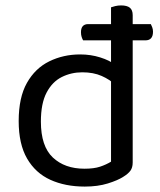

<svg xmlns="http://www.w3.org/2000/svg" viewBox="-20 -676 590 709"><path d="M517 -527H287Q284 -532 281.5 -539.5Q279 -547 279 -557Q279 -587 306 -587H537Q539 -583 542 -575.5Q545 -568 545 -559Q545 -527 517 -527ZM390 -79V-415L470 -416V-76Q470 -57 461.5 -45.5Q453 -34 435 -23Q415 -10 378 1.5Q341 13 293 13Q221 13 166 -12Q111 -37 80 -90.5Q49 -144 49 -229Q49 -316 79.5 -370Q110 -424 162 -449.5Q214 -475 276 -475Q315 -475 350 -464Q385 -453 405 -437V-363Q386 -382 355.5 -395.5Q325 -409 284 -409Q243 -409 208 -391.5Q173 -374 152 -334Q131 -294 131 -227Q131 -136 175 -94.5Q219 -53 292 -53Q327 -53 349.5 -60.5Q372 -68 390 -79ZM470 -396 390 -395V-649Q395 -651 405.5 -653.5Q416 -656 427 -656Q449 -656 459.5 -647.5Q470 -639 470 -620Z"/></svg>

Font: Baloo Paaji 2
Style: Regular
Weight: 400
Designer: Shuchita Grover, Noopur Datye and Ek Type
Foundry: Ek Type
Version: Version 1.700